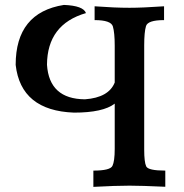

<svg xmlns="http://www.w3.org/2000/svg" viewBox="-20 -729 728 760"><path d="M349.6 10.7V-53.7Q416 -53.7 425 -72.3Q434.1 -90.8 434.1 -139.6V-318.8Q388.2 -283.2 272.9 -283.2Q62.5 -291 42 -472.2Q42 -679.2 232.9 -709.5Q310.1 -706.5 320.3 -677.2Q167 -632.8 166 -472.7Q174.8 -336.9 316.4 -335.9Q410.2 -342.8 434.1 -402.3V-548.3Q434.1 -599.1 426.8 -624.3Q419.4 -649.4 354.5 -649.4V-704.1Q433.6 -698.2 492.7 -698.2Q544.4 -698.2 629.4 -704.1V-649.4Q564.9 -649.4 557.9 -625.7Q550.8 -602.1 550.8 -549.3V-136.7Q550.8 -86.9 558.8 -70.3Q566.9 -53.7 634.3 -53.7V10.3Q539.1 5.9 492.7 5.9Q438.5 5.9 349.6 10.7Z"/></svg>

Font: Kelvinch
Style: Bold
Weight: 700
Designer: Paul James Miller
Foundry: High-Logic / Made with FontCreator
Version: Version 3.501;March 28, 2021;FontCreator 13.0.0.2683 64-bit